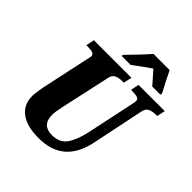

<svg xmlns="http://www.w3.org/2000/svg" viewBox="-245 -1102 1283 1283"><g transform="rotate(45 396.5 -460.5)"><path d="M95 -159Q95 -175 99 -203Q103 -231 107 -252L179 -587Q187 -619 187 -625Q187 -643 171 -649Q155 -655 122 -655H111L123 -714H478L465 -655H453Q418 -655 396 -644.5Q374 -634 368 -603L291 -252Q278 -194 278 -164Q278 -67 373 -67Q444 -67 479 -116Q514 -165 534 -259L605 -594Q610 -614 610 -625Q610 -643 594 -649Q578 -655 545 -655H533L545 -714H793L780 -655H768Q733 -655 711.5 -644Q690 -633 684 -600L607 -229Q582 -110 512 -50Q442 10 323 10Q213 10 154 -34Q95 -78 95 -159ZM331 -784 365 -819Q377 -831 412 -868Q447 -905 469 -931H622Q651 -870 697 -784L694 -771H617Q607 -784 563 -833L538 -861Q515 -846 485 -824Q455 -802 443 -793L413 -771H328Z"/></g></svg>

Font: Noto Serif NarrowBlack
Style: Italic
Weight: 900
Width: 4
Italic angle: -12°
Designer: Monotype Design Team
Foundry: Monotype Imaging Inc.
Version: Version 1.001